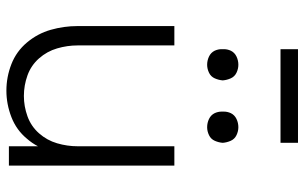

<svg xmlns="http://www.w3.org/2000/svg" viewBox="-200 -766 974 615"><g transform="rotate(90 287.5 -459.0)"><path d="M188 -635Q174 -635 161.5 -641Q149 -647 143 -659Q138 -670 138 -681V-689Q138 -700 143 -711Q149 -723 161.5 -729Q174 -735 188 -735Q201 -735 213.5 -729Q226 -723 231.5 -710.5Q237 -698 238 -685Q237 -672 231.5 -659.5Q226 -647 213.5 -641Q201 -635 188 -635ZM388 -635Q374 -635 361.5 -641Q349 -647 343 -659Q338 -670 338 -681V-689Q338 -700 343 -711Q349 -723 361.5 -729Q374 -735 388 -735Q401 -735 413.5 -729Q426 -723 431.5 -710.5Q437 -698 438 -685Q437 -672 431.5 -659.5Q426 -647 413.5 -641Q401 -635 388 -635ZM271 8Q227 8 186 -8Q145 -24 116.5 -58Q88 -92 76 -134Q64 -176 64 -220V-530H126V-220Q126 -187 135.5 -154.5Q145 -122 167.5 -96.5Q190 -71 222 -59.5Q254 -48 288 -48Q321 -48 353 -59.5Q385 -71 407.5 -96.5Q430 -122 439.5 -154.5Q449 -187 449 -220V-530H511V0H449V-93Q439 -74 425 -58Q397 -24 355.5 -8Q314 8 271 8ZM138 -870V-926H438V-870Z"/></g></svg>

Font: Jozsika Light
Style: Regular
Weight: 300
Monospace: yes
Designer: Belleve Invis
Foundry: Belleve Invis
Version: 2.1.0